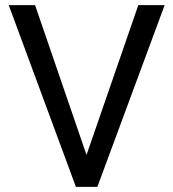

<svg xmlns="http://www.w3.org/2000/svg" viewBox="-20 -731 677 751"><path d="M624 -710.9 360.8 0H287.6H276.9L14.2 -710.9H117.2L318.4 -125L521 -710.9Z"/></svg>

Font: Heebo
Style: Regular
Weight: 400
Designer: Oded Ezer
Foundry: Meir Sadan
Version: Version 2.001; ttfautohint (v1.5.14-ce02) -l 8 -r 50 -G 200 